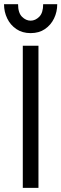

<svg xmlns="http://www.w3.org/2000/svg" viewBox="-23 -914 299 934"><path d="M164.1 -691.4V0H87.9V-691.4ZM-3.4 -893.6H64.9Q64.9 -851.6 84 -832.5Q103 -813.5 126 -813.5Q148.9 -813.5 168 -832.5Q187 -851.6 187 -893.6H255.4Q255.4 -856.4 240 -824.5Q224.6 -792.5 195.8 -772.7Q167 -752.9 126 -752.9Q85.4 -752.9 56.4 -772.7Q27.3 -792.5 12 -824.5Q-3.4 -856.4 -3.4 -893.6Z"/></svg>

Font: Gidole
Style: Regular
Weight: 400
Version: Version 2.100; ttfautohint (v1.8.4.7-5d5b)